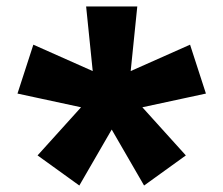

<svg xmlns="http://www.w3.org/2000/svg" viewBox="-20 -644 690 593"><path d="M425 -71 307 -275 325 -344 395 -340 554 -164ZM225 -71 96 -164 255 -340 325 -344 343 -275ZM266 -305 34 -355 83 -506 299 -410 325 -344ZM325 -344 270 -389 246 -624H404L380 -389ZM384 -305 325 -344 351 -410 567 -506 616 -355Z"/></svg>

Font: Martian Mono SemiCondensed
Style: Bold
Weight: 700
Width: 4
Designer: Roman Shamin
Foundry: Evil Martians
Version: Version 1.000